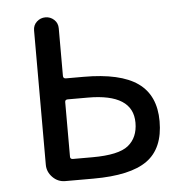

<svg xmlns="http://www.w3.org/2000/svg" viewBox="-43 -562 587 605"><g transform="rotate(-5 250.0 -260.0)"><path d="M161.1 -248V-75.2Q161.1 -67.4 169.9 -67.4H231.4Q314.5 -67.4 345.2 -92.3Q376 -117.2 376 -164.1Q376 -255.9 233.4 -255.9H169.9Q161.1 -255.9 161.1 -248ZM139.6 0Q116.2 0 99.6 -17.1Q83 -34.2 83 -56.6V-481.4Q83 -498 94.7 -508.8Q106.4 -519.5 122.1 -519.5Q137.7 -519.5 149.4 -508.8Q161.1 -498 161.1 -481.4V-331.1Q161.1 -322.3 169.9 -322.3H225.6Q341.8 -322.3 397 -283.2Q452.1 -244.1 452.1 -162.1Q452.1 -76.2 398.9 -38.1Q345.7 0 228.5 0Z"/></g></svg>

Font: Rounded Mgen+ 2m regular
Style: Regular
Weight: 400
Designer: [Source Han Sans]
Ryoko NISHIZUKA  (kana & ideographs); Paul D. Hunt (Latin, Greek & Cyrillic); Wenlong ZHANG  (bopomofo
Version: Version 1.059.20150602